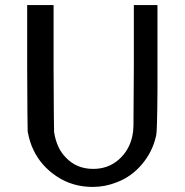

<svg xmlns="http://www.w3.org/2000/svg" viewBox="-20 -714 728 756"><path d="M87 -450V-694H191V-449Q192 -203 193 -194Q203 -130 239 -94Q281 -49 347 -49Q406 -49 447.5 -85.5Q489 -122 501 -178Q505 -195 505.5 -218Q506 -241 507 -449V-694H600V-450Q600 -414 600 -356Q599 -198 595 -181Q594 -178 594 -177Q580 -115 538 -66Q496 -17 439 4Q394 22 345 22Q266 22 204 -19Q142 -60 112 -123Q97 -153 89 -196Q88 -205 87 -450Z"/></svg>

Font: MathJax_SansSerif
Style: Regular
Weight: 400
Version: Version 1.1